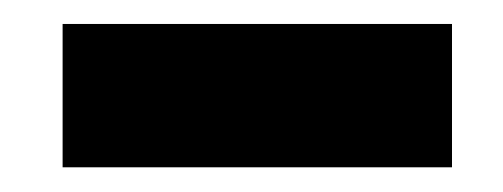

<svg xmlns="http://www.w3.org/2000/svg" viewBox="-20 -544 411 157"><path d="M31.2 -407.2V-524.4H349.6V-407.2Z"/></svg>

Font: Gen Shin Gothic Heavy
Style: Bold
Weight: 900
Designer: [Source Han Sans]
Ryoko NISHIZUKA  (kana & ideographs); Paul D. Hunt (Latin, Greek & Cyrillic); Wenlong ZHANG  (bopomofo
Version: Version 1.002.20150607